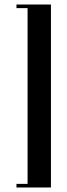

<svg xmlns="http://www.w3.org/2000/svg" viewBox="-20 -775 299 851"><path d="M205.8 56H53V40H102.2V-739H53V-755H205.8Z"/></svg>

Font: Emberly Black
Style: Regular
Weight: 900
Designer: Rajesh Rajput
Foundry: Rajesh Rajput
Version: Version 1.000